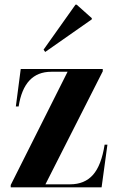

<svg xmlns="http://www.w3.org/2000/svg" viewBox="-20 -804 521 824"><path d="M174 -581 167 -591 304 -784H309L374 -726V-721ZM26 0V-10L270 -496H200Q83 -496 60 -347H48L69 -508H421V-498L175 -13H281Q343 -13 379 -53.5Q415 -94 429 -183H441L416 0Z"/></svg>

Font: Gloock
Style: Regular
Weight: 400
Designer: Duarte Pinto
Foundry: Duarte Pinto
Version: Version 1.000